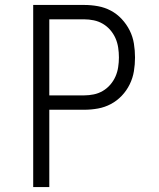

<svg xmlns="http://www.w3.org/2000/svg" viewBox="-20 -755 640 775"><path d="M114 0V-735H320Q348 -735 375.5 -730Q403 -725 427.5 -712Q452 -699 471.5 -678Q491 -657 503.5 -632Q516 -607 520.5 -579Q525 -551 525 -523Q525 -495 520.5 -467.5Q516 -440 503.5 -414.5Q491 -389 471.5 -368.5Q452 -348 427.5 -335Q403 -322 375.5 -317Q348 -312 320 -312H179V0ZM179 -370H320Q339 -370 358.5 -374Q378 -378 395 -388Q412 -398 425 -413Q438 -428 446 -446Q454 -464 457 -484Q460 -504 460 -523Q460 -543 457 -563Q454 -583 446 -601Q438 -619 425 -634Q412 -649 395 -659Q378 -669 358.5 -673Q339 -677 320 -677H179Z"/></svg>

Font: Iosevka SS04 Light Extended
Style: Regular
Weight: 300
Width: 7
Monospace: yes
Designer: Belleve Invis
Foundry: Belleve Invis
Version: Version 19.0.0; ttfautohint (v1.8.4)